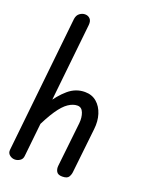

<svg xmlns="http://www.w3.org/2000/svg" viewBox="-145 -849 722 926"><g transform="rotate(20 216.0 -386.0)"><path d="M291 0Q269 0 261.5 -13Q254 -26 256 -43L281 -270Q284 -300 275 -323.5Q266 -347 244 -347Q222 -347 198 -331Q174 -315 148 -276.5Q122 -238 90 -170L101 -305Q134 -357 171.5 -389Q209 -421 256 -421Q292 -421 316.5 -400Q341 -379 352 -344Q363 -309 358 -267L333 -40Q332 -26 324.5 -13Q317 0 291 0ZM48 1Q33 1 21 -9Q9 -19 11 -36L85 -734Q88 -754 101 -763.5Q114 -773 128 -773Q144 -773 154 -762.5Q164 -752 162 -731L88 -33Q87 -16 74.5 -7.5Q62 1 48 1Z"/></g></svg>

Font: Edu NSW ACT Foundation Medium
Style: Regular
Weight: 500
Version: Version 1.003